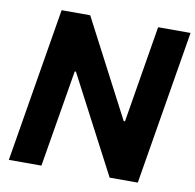

<svg xmlns="http://www.w3.org/2000/svg" viewBox="-81 -810 908 892"><g transform="rotate(10 373.5 -363.5)"><path d="M746.8 -727.3 626.1 0H493.3L253.6 -457.7H247.9L171.5 0H17.8L138.5 -727.3H273.4L512.1 -269.9H518.1L593.8 -727.3Z"/></g></svg>

Font: Karasuma Gothic
Style: Bold Italic
Weight: 700
Italic angle: 9.39998°
Designer: Rasmus Andersson / Ryoko Nishizuka
Foundry: Genbu
Version: Version 1.00